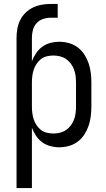

<svg xmlns="http://www.w3.org/2000/svg" viewBox="-20 -740 540 975"><path d="M64 215V-548Q64 -571 68 -594Q72 -617 82.5 -638Q93 -659 110 -675.5Q127 -692 148 -702Q169 -712 192 -716Q215 -720 238 -720H273V-650H238Q218 -650 198.5 -643.5Q179 -637 165.5 -622Q152 -607 147 -587.5Q142 -568 142 -548V-429Q150 -450 163 -469.5Q176 -489 194.5 -502.5Q213 -516 235.5 -522Q258 -528 281 -528Q306 -528 330.5 -521Q355 -514 375 -499Q395 -484 408.5 -463Q422 -442 430 -418.5Q438 -395 441 -370Q444 -345 444 -320V-200Q444 -175 441 -150Q438 -125 430 -101.5Q422 -78 408.5 -57Q395 -36 375 -21Q355 -6 330.5 1Q306 8 281 8Q258 8 235.5 2Q213 -4 194.5 -17.5Q176 -31 163 -50.5Q150 -70 142 -91V215ZM251 -62Q268 -62 284.5 -66Q301 -70 315 -79.5Q329 -89 339.5 -103Q350 -117 356 -133Q362 -149 364 -166Q366 -183 366 -200V-320Q366 -337 364 -354Q362 -371 356 -387Q350 -403 339.5 -417Q329 -431 315 -440.5Q301 -450 284.5 -454Q268 -458 251 -458Q234 -458 217.5 -454Q201 -450 188 -440Q175 -430 165.5 -415.5Q156 -401 151 -385.5Q146 -370 144 -353.5Q142 -337 142 -320V-200Q142 -183 144 -166.5Q146 -150 151 -134.5Q156 -119 165.5 -104.5Q175 -90 188 -80Q201 -70 217.5 -66Q234 -62 251 -62Z"/></svg>

Font: Iosevka SS04
Style: Regular
Weight: 400
Monospace: yes
Designer: Belleve Invis
Foundry: Belleve Invis
Version: Version 19.0.0; ttfautohint (v1.8.4)